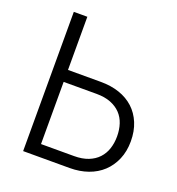

<svg xmlns="http://www.w3.org/2000/svg" viewBox="-129 -815 848 920"><g transform="rotate(20 294.5 -355.0)"><path d="M91 -710H160V-439H328Q380 -439 422.5 -424.5Q465 -410 495.5 -382Q526 -354 543 -313Q560 -272 560 -220Q560 -169 542.5 -128Q525 -87 494.5 -58.5Q464 -30 421.5 -15Q379 0 328 0H91ZM160 -61H328Q370 -61 400.5 -73Q431 -85 451 -106.5Q471 -128 480.5 -157Q490 -186 490 -220Q490 -254 480.5 -283Q471 -312 451 -333Q431 -354 400.5 -366Q370 -378 328 -378H160Z"/></g></svg>

Font: PTCRaleway
Style: Regular
Weight: 400
Designer: Matt McInerney, Pablo Impallari, Rodrigo Fuenzalida
Foundry: Matt McInerney, Pablo Impallari, Rodrigo Fuenzalida
Version: Version 3.000g; ttfautohint (v1.5) -l 8 -r 28 -G 28 -x 14 -D